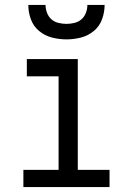

<svg xmlns="http://www.w3.org/2000/svg" viewBox="-20 -760 540 780"><path d="M75 0V-70H218V-450H89V-520H296V-70H425V0ZM250 -600Q220 -600 191 -607.5Q162 -615 139 -634Q116 -653 105.5 -681.5Q95 -710 95 -740H165Q165 -724 171 -708Q177 -692 189 -681.5Q201 -671 217.5 -667Q234 -663 250 -663Q266 -663 282.5 -667Q299 -671 311 -681.5Q323 -692 329 -708Q335 -724 335 -740H405Q405 -710 394.5 -681.5Q384 -653 361 -634Q338 -615 309 -607.5Q280 -600 250 -600Z"/></svg>

Font: Iosevka Custom
Style: Regular
Weight: 400
Monospace: yes
Designer: Belleve Invis
Foundry: Belleve Invis
Version: Version 32.5.0; ttfautohint (v1.8.4)